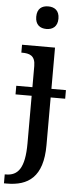

<svg xmlns="http://www.w3.org/2000/svg" viewBox="-76 -794 435 1067"><g transform="rotate(5 142.0 -260.5)"><path d="M149 -635C183 -635 211 -653 211 -698C211 -744 183 -761 149 -761C114 -761 87 -744 87 -698C87 -653 114 -635 149 -635ZM-11 240H5C123 240 206 187 206 8V-258H287V-306H206V-536H22V-492H26C67 -492 100 -483 100 -424V-306H10V-258H100V7C100 147 62 190 -5 190H-11Z"/></g></svg>

Font: Noto Serif SemiCondensed Medium
Style: Regular
Weight: 500
Width: 4
Designer: Monotype Design Team
Foundry: Monotype Imaging Inc.
Version: Version 2.014